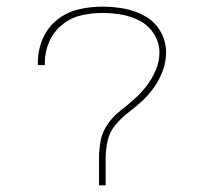

<svg xmlns="http://www.w3.org/2000/svg" viewBox="-20 -558 616 578"><path d="M278 0H298V-80Q298 -107 304 -134Q310 -161 328 -182.5Q346 -204 368 -220.5Q390 -237 410 -256Q430 -275 445.5 -297.5Q461 -320 470.5 -346.5Q480 -373 480 -400Q480 -434 463 -463.5Q446 -493 416.5 -509.5Q387 -526 354 -532Q321 -538 287 -538Q251 -538 215.5 -529.5Q180 -521 151.5 -498Q123 -475 108.5 -441Q94 -407 94 -370Q94 -366 94 -362H115Q115 -366 115 -370Q115 -402 128 -432Q141 -462 166.5 -483Q192 -504 223.5 -511.5Q255 -519 287 -519Q317 -519 346 -514Q375 -509 401.5 -495Q428 -481 444 -455Q460 -429 460 -400Q460 -373 449 -347Q438 -321 421 -299Q404 -277 383.5 -259Q363 -241 341.5 -224Q320 -207 304 -184Q288 -161 283 -134Q278 -107 278 -80Z"/></svg>

Font: Iosevka Sparkle Thin
Style: Regular
Weight: 100
Designer: Belleve Invis
Foundry: Belleve Invis
Version: Version 4.5.0; ttfautohint (v1.8.3)